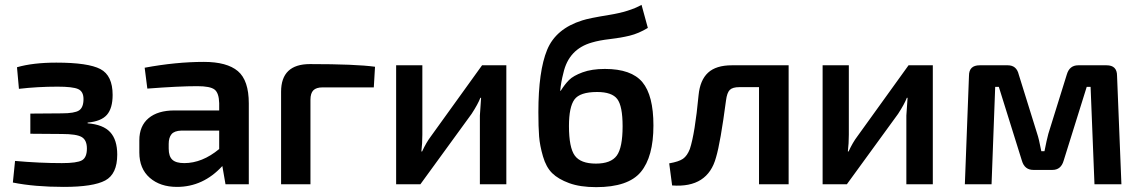

<svg xmlns="http://www.w3.org/2000/svg" viewBox="-20 -759 4701 791"><path d="M212 -501Q343 -501 393.5 -474.5Q444 -448 444 -368Q444 -313 420.5 -286Q397 -259 341 -254V-251Q405 -246 434 -214.5Q463 -183 463 -122Q463 -42 413.5 -15.5Q364 11 243 11Q122 11 33 -7L42 -96Q143 -87 235 -87Q297 -87 317.5 -98.5Q338 -110 338 -147Q338 -182 316.5 -194.5Q295 -207 235 -207L105 -208V-291L234 -292Q287 -292 305.5 -304Q324 -316 324 -351Q324 -382 302 -392Q280 -402 217 -402Q135 -402 58 -393L50 -482Q116 -501 212 -501Z M820 -504Q915 -504 960 -466Q1005 -428 1005 -333V0H909L896 -75Q817 11 709 11Q640 11 597 -26.5Q554 -64 554 -131V-181Q554 -240 592 -272Q630 -304 699 -304H883V-334Q882 -376 864 -390Q846 -404 793 -404Q717 -404 587 -394L576 -480Q705 -504 820 -504ZM675 -147Q675 -115 690 -101Q705 -87 739 -87Q813 -87 883 -145V-221H727Q698 -220 686.5 -206Q675 -192 675 -166Z M1257 -495Q1445 -495 1525 -484L1520 -399H1309Q1283 -399 1271 -387Q1259 -375 1259 -348V0H1138V-381Q1138 -495 1257 -495Z M2066 -490V0H1957V-283Q1957 -286 1962 -356H1959Q1949 -330 1923 -290L1712 0H1612V-490H1720V-204Q1720 -168 1716 -135H1719Q1736 -172 1755 -197L1966 -490Z M2623 -739 2649 -644Q2611 -621 2574 -612Q2537 -603 2493 -598Q2449 -593 2419 -584Q2323 -557 2301 -458Q2291 -420 2288 -385H2290Q2307 -412 2324.5 -429.5Q2342 -447 2380 -461Q2418 -475 2472 -475Q2581 -475 2626.5 -420.5Q2672 -366 2672 -242Q2672 -113 2620 -50.5Q2568 12 2436 12Q2370 12 2325 -4.5Q2280 -21 2255 -45.5Q2230 -70 2217 -114.5Q2204 -159 2201 -197Q2198 -235 2198 -297Q2198 -466 2234 -553.5Q2270 -641 2379 -675Q2406 -684 2489.5 -697.5Q2573 -711 2623 -739ZM2440 -380Q2369 -380 2346.5 -349Q2324 -318 2324 -240Q2324 -151 2348 -118Q2372 -85 2435 -85Q2497 -85 2521 -118Q2545 -151 2545 -239Q2545 -322 2523 -351Q2501 -380 2440 -380Z M3229 -490V0H3107V-400H3026Q2998 -400 2986.5 -388.5Q2975 -377 2971 -345Q2948 -171 2930 -111Q2896 16 2749 5L2737 -86Q2777 -93 2794 -105Q2811 -117 2822 -145Q2843 -209 2858 -367Q2864 -429 2897 -459.5Q2930 -490 2995 -490Z M3823 -490V0H3714V-283Q3714 -286 3719 -356H3716Q3706 -330 3680 -290L3469 0H3369V-490H3477V-204Q3477 -168 3473 -135H3476Q3493 -172 3512 -197L3723 -490Z M4539 -490Q4582 -490 4582 -447L4600 0H4489L4473 -401H4457L4362 -97Q4351 -59 4316 -59H4237Q4201 -59 4190 -97L4095 -401H4080L4065 0H3955L3972 -447Q3972 -490 4016 -490H4132Q4168 -490 4177 -452L4253 -208Q4260 -188 4270 -136H4283Q4292 -182 4299 -208L4375 -452Q4386 -490 4422 -490Z"/></svg>

Font: Exo 2 Semi Bold
Style: Regular
Weight: 600
Designer: Natanael Gama
Version: Version 1.001;PS 001.001;hotconv 1.0.88;makeotf.lib2.5.64775